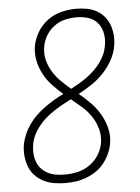

<svg xmlns="http://www.w3.org/2000/svg" viewBox="-53 -785 607 835"><g transform="rotate(-5 250.0 -367.5)"><path d="M199 8Q174 8 150 4Q126 0 105 -10.5Q84 -21 67.5 -38Q51 -55 42.5 -77Q34 -99 31.5 -123.5Q29 -148 33 -173Q37 -195 46.5 -217.5Q56 -240 70 -260Q84 -280 101.5 -297Q119 -314 139 -328.5Q159 -343 180 -355.5Q201 -368 223 -379Q200 -399 178.5 -421.5Q157 -444 142 -471.5Q127 -499 120 -530.5Q113 -562 118 -596Q124 -628 141.5 -657.5Q159 -687 186.5 -707Q214 -727 246 -735Q278 -743 310 -743Q333 -743 356 -739Q379 -735 398.5 -724.5Q418 -714 432.5 -697Q447 -680 454.5 -659.5Q462 -639 464 -615.5Q466 -592 462 -569Q457 -537 440.5 -507Q424 -477 400.5 -452Q377 -427 348.5 -408Q320 -389 290 -373Q316 -352 339 -328.5Q362 -305 379 -276.5Q396 -248 404.5 -214.5Q413 -181 407 -146Q403 -123 393 -101.5Q383 -80 368 -61Q353 -42 332.5 -28.5Q312 -15 289.5 -6.5Q267 2 244.5 5Q222 8 199 8ZM259 -398Q278 -408 296 -418.5Q314 -429 331 -441.5Q348 -454 363 -468.5Q378 -483 390.5 -500Q403 -517 411 -535.5Q419 -554 422 -574Q427 -600 422 -626Q417 -652 401.5 -671Q386 -690 361.5 -698Q337 -706 310 -706Q284 -706 258.5 -700Q233 -694 211.5 -678Q190 -662 176 -638.5Q162 -615 158 -589Q153 -559 160.5 -531Q168 -503 183 -479Q198 -455 218 -435.5Q238 -416 259 -398ZM199 -29Q227 -29 254.5 -35Q282 -41 306.5 -57.5Q331 -74 347 -99Q363 -124 368 -152Q373 -185 364.5 -215Q356 -245 339 -270Q322 -295 299.5 -314.5Q277 -334 254 -353Q234 -343 214.5 -332Q195 -321 176 -308.5Q157 -296 140 -281Q123 -266 109 -248Q95 -230 85.5 -209.5Q76 -189 73 -168Q70 -149 71.5 -130Q73 -111 79.5 -94Q86 -77 98.5 -64Q111 -51 127 -43Q143 -35 161.5 -32Q180 -29 199 -29Z"/></g></svg>

Font: Iosevka Curly XLtObl
Style: Regular
Weight: 200
Italic angle: -9°
Monospace: yes
Designer: Belleve Invis
Foundry: Belleve Invis
Version: Version 11.1.0; ttfautohint (v1.8.3)